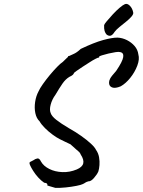

<svg xmlns="http://www.w3.org/2000/svg" viewBox="-20 -889 722 970"><path d="M259 60Q241 55 230 51.5Q219 48 219 48Q221 43 217.5 39Q214 35 203 34Q188 24 173 7.5Q158 -9 147.5 -26Q137 -43 133 -52Q126 -67 131.5 -70.5Q137 -74 148 -79Q159 -87 169 -88.5Q179 -90 187 -73Q200 -50 229 -35.5Q258 -21 295 -19.5Q332 -18 368 -33Q396 -45 400.5 -63.5Q405 -82 388 -108Q385 -116 380 -121Q375 -126 365 -134Q355 -142 336 -160Q321 -167 308.5 -173Q296 -179 282 -186Q266 -194 245.5 -209Q225 -224 207 -242Q189 -260 180 -276Q164 -291 158.5 -317.5Q153 -344 157.5 -374Q162 -404 175 -428Q181 -442 196.5 -464Q212 -486 231 -509Q250 -532 268 -550.5Q286 -569 297 -576Q305 -584 314 -592.5Q323 -601 323 -601Q324 -606 326.5 -606Q329 -606 329 -606Q334 -609 351 -616Q368 -623 388 -642Q455 -674 500.5 -686.5Q546 -699 573 -699Q598 -698 621 -686.5Q644 -675 660 -656.5Q676 -638 679 -614Q686 -590 673.5 -557Q661 -524 638 -495.5Q615 -467 590 -453Q562 -441 546 -447.5Q530 -454 531 -473Q531 -481 536.5 -492Q542 -503 567 -531Q599 -578 602.5 -600.5Q606 -623 586 -626Q580 -628 563.5 -625.5Q547 -623 528 -618.5Q509 -614 495 -609.5Q481 -605 481 -603Q481 -603 481 -600Q481 -597 477 -598Q475 -598 462 -591.5Q449 -585 431.5 -573.5Q414 -562 396.5 -551Q379 -540 367 -531Q355 -522 354 -521Q352 -510 331 -501Q311 -489 295.5 -466.5Q280 -444 260 -410Q243 -387 236 -360.5Q229 -334 236 -318Q241 -302 264.5 -283.5Q288 -265 327 -242Q361 -223 390 -202.5Q419 -182 439 -163.5Q459 -145 465 -132Q477 -115 480.5 -94.5Q484 -74 482.5 -55Q481 -36 477 -23Q470 -7 454.5 10.5Q439 28 427 27Q416 30 410.5 34Q405 38 398 41Q391 45 366 50Q341 55 311.5 58Q282 61 259 60ZM519 -714Q512 -721 508.5 -732.5Q505 -744 506 -762Q507 -767 519.5 -782Q532 -797 549.5 -816Q567 -835 584 -849.5Q601 -864 611 -868Q623 -873 636 -860Q649 -847 653 -826Q655 -818 644.5 -805.5Q634 -793 617 -779.5Q600 -766 583.5 -752.5Q567 -739 559 -728Q549 -712 539.5 -709Q530 -706 519 -714Z"/></svg>

Font: Caveat SemiBold
Style: Regular
Weight: 600
Designer: Pablo Impallari
Foundry: Pablo Impallari
Version: Version 2.000